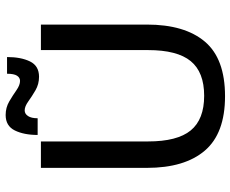

<svg xmlns="http://www.w3.org/2000/svg" viewBox="-89 -728 828 690"><g transform="rotate(-90 325.0 -383.0)"><path d="M324.2 11.7Q190.8 11.7 128.8 -60.8Q66.7 -133.3 66.7 -269.2V-650H161.7V-265Q161.7 -160 201.2 -111.7Q240.8 -63.3 325.8 -63.3Q410.8 -63.3 450.4 -111.7Q490 -160 490 -265V-650H581.7V-269.2Q581.7 -133.3 520.4 -60.8Q459.2 11.7 324.2 11.7ZM185 -661.7Q185 -710.8 201.2 -743.8Q217.5 -776.7 256.7 -776.7Q283.3 -776.7 305.4 -763.8Q327.5 -750.8 345.8 -737.9Q364.2 -725 379.2 -725Q390.8 -725 397.9 -735.8Q405 -746.7 405 -771.7H465Q465 -721.7 449.2 -689.2Q433.3 -656.7 394.2 -656.7Q367.5 -656.7 345.4 -669.6Q323.3 -682.5 305.4 -695.4Q287.5 -708.3 273.3 -708.3Q260.8 -708.3 252.9 -696.2Q245 -684.2 245 -661.7Z"/></g></svg>

Font: Familjen Grotesk GF
Style: Regular
Weight: 400
Designer: Anders Wikstroem, Jonas Baeckman, Matilda Gysing, Kristian Moeller
Foundry: Familjen STHLM AB
Version: Version 2.000; Beta; Release 4; Build 6